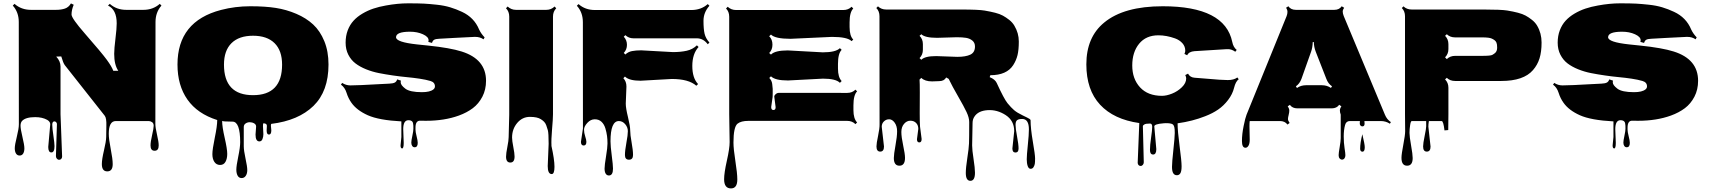

<svg xmlns="http://www.w3.org/2000/svg" viewBox="-20 -708 10001 1123"><path d="M262.2 151.4 273.9 19Q273.9 3.4 256.3 -6.8Q227.5 -22.9 186 -22.9Q130.4 -22.9 109.4 -1Q100.1 8.8 100.1 27.6Q100.1 46.4 111.3 93.3Q122.6 140.1 122.6 159.4Q122.6 178.7 115.5 190.2Q108.4 201.7 94.7 201.7Q81.1 201.7 73.7 190.2Q66.4 178.7 66.4 159.2Q66.4 139.6 78.4 91.8Q90.3 43.9 90.3 19.5L89.8 -579.1Q89.8 -636.7 54.7 -675.3L64.9 -685.5Q104.5 -650.4 161.1 -650.4H307.1Q338.4 -650.4 360.1 -658Q381.8 -665.5 395 -688L411.1 -680.2Q398.4 -649.9 398.4 -623Q398.4 -601.1 475.6 -512.7Q576.2 -397.5 605 -357.9Q633.8 -318.4 642.6 -293.9H671.9Q647.9 -329.1 647.9 -393.1Q647.9 -422.9 655.3 -482.2Q662.6 -541.5 662.6 -571.3Q662.6 -651.4 611.8 -675.3L622.1 -685.5Q661.6 -650.4 718.3 -650.4H818.4Q875 -650.4 914.6 -685.5L924.3 -675.3Q889.6 -636.2 889.6 -579.1L888.7 17.1Q888.7 38.1 898.4 79.8Q908.2 121.6 908.2 142.6Q908.2 173.8 884.3 173.8Q860.4 173.8 860.4 142.6Q860.4 122.1 869.6 82.3Q878.9 42.5 878.9 27.6Q878.9 12.7 869.1 6.3Q859.4 0 850.1 0H657.2Q616.2 0 616.2 74.7Q616.2 105.5 627.7 163.8Q639.2 222.2 639.2 252Q639.2 294.4 607.4 294.4Q575.7 294.4 575.7 251.5Q575.7 224.1 588.1 171.9Q600.6 119.6 601.1 93.3L602.1 28.3Q603.5 -17.1 592.8 -30.8L358.9 -327.1Q349.6 -339.4 338.4 -377.9L308.6 -377Q334 -350.6 334 -318.4V-39.6L343.3 207.5Q343.3 215.3 338.6 220.9Q334 226.6 325.9 226.6Q317.9 226.6 312.5 220Q307.1 213.4 307.1 205.1L313 17.6Q313 11.7 308.6 6.8Q304.2 2 298.3 2Q285.6 2 285.6 21.5Q285.6 41 292.2 85.4Q298.8 129.9 298.8 146.5Q298.8 183.6 280.5 183.6Q262.2 183.6 262.2 151.4Z M1474.6 79.1 1478 32.2Q1478 20 1466.3 13.4Q1454.6 6.8 1440.9 6.8Q1427.2 6.8 1416.5 14.2Q1405.8 21.5 1405.8 35.2V147.5Q1405.8 171.9 1416 219.2Q1426.3 266.6 1426.3 286.9Q1426.3 307.1 1417.5 320.3Q1408.7 333.5 1393.3 333.5Q1377.9 333.5 1370.1 319.8Q1362.3 306.2 1362.3 284.2Q1362.3 262.2 1373.5 208Q1384.8 153.8 1384.8 124Q1384.8 3.4 1339.8 3.4Q1279.3 3.4 1279.3 -1.5V-0.5Q1279.3 33.2 1294.2 98.4Q1309.1 163.6 1309.1 191.9Q1309.1 220.2 1298.8 238.5Q1288.6 256.8 1267.3 256.8Q1246.1 256.8 1234.1 239.3Q1222.2 221.7 1222.2 193.6Q1222.2 165.5 1236.3 97.4Q1250.5 29.3 1250.5 -5.9Q1134.8 -42.5 1076.4 -125.5Q1018.1 -208.5 1018.1 -330.6Q1018.1 -583.5 1272.9 -649.9Q1355.5 -671.4 1443.6 -671.4Q1531.7 -671.4 1593.5 -661.6Q1655.3 -651.9 1713.1 -627.2Q1771 -602.5 1811.8 -564.7Q1852.5 -526.9 1877 -467Q1901.4 -407.2 1901.4 -330.6Q1901.4 -174.3 1813.5 -88.6Q1725.6 -2.9 1566.4 16.6Q1564.5 20 1564.5 27.3L1566.9 54.2Q1566.9 79.1 1553.2 79.1Q1539.6 79.1 1539.6 55.2L1541 27.8Q1541 13.2 1520 13.2Q1518.1 17.6 1518.1 29.8L1520.5 77.1Q1520.5 91.8 1515.1 105.5Q1509.8 119.1 1497.1 119.1Q1474.6 119.1 1474.6 79.1ZM1290 -330.1Q1290 -151.4 1460 -151.4Q1629.9 -151.4 1629.9 -330.1Q1629.9 -412.1 1585.9 -455.6Q1542 -499 1460 -499Q1377.9 -499 1334 -455.6Q1290 -412.1 1290 -330.1Z M2322.8 142.6 2327.6 93.3V2Q2196.3 -4.9 2131.3 -33.9Q2066.4 -63 2035.6 -106.9Q2017.1 -132.8 2007.1 -164.8Q1997.1 -196.8 1974.1 -212.9L1981.4 -223.1Q2003.4 -208.5 2029.1 -208.5Q2054.7 -208.5 2094.7 -210.4Q2134.8 -212.4 2185.1 -215.1Q2235.4 -217.8 2256.8 -218.8Q2278.3 -219.7 2288.6 -224.9Q2298.8 -230 2303.2 -243.7L2325.2 -236.3Q2323.7 -232.4 2323.7 -226.1Q2323.7 -210 2350.6 -189.5Q2377.4 -168.9 2447.8 -168.9Q2495.1 -168.9 2515.1 -185.1Q2523.9 -192.4 2523.9 -202.6Q2523.9 -226.6 2497.6 -234.4Q2471.2 -242.2 2433.8 -247.8Q2396.5 -253.4 2359.1 -256.8Q2321.8 -260.3 2278.3 -266.6Q2234.9 -272.9 2196.3 -280.5Q2157.7 -288.1 2121.3 -302.7Q2085 -317.4 2059.1 -337.2Q2033.2 -356.9 2017.3 -387.9Q2001.5 -418.9 2001.5 -458.5Q2001.5 -498 2013.9 -530.8Q2026.4 -563.5 2047.9 -586.9Q2069.3 -610.4 2099.9 -628.4Q2130.4 -646.5 2163.8 -657.7Q2197.3 -668.9 2236.8 -675.8Q2305.7 -688.5 2366.7 -688.5Q2427.7 -688.5 2459.7 -686.8Q2491.7 -685.1 2534.9 -680.4Q2578.1 -675.8 2613 -665.3Q2647.9 -654.8 2682.1 -638.7Q2753.4 -605.5 2782.2 -535.6Q2793.9 -510.7 2814.5 -489.3L2808.1 -478Q2787.6 -492.2 2760.7 -492.2H2754.4Q2715.3 -490.7 2642.8 -486.6Q2570.3 -482.4 2549.6 -481.4Q2528.8 -480.5 2519.8 -475.6Q2510.7 -470.7 2506.8 -457L2485.4 -462.9Q2486.8 -467.3 2486.8 -472.2Q2486.8 -492.7 2453.6 -507.6Q2420.4 -522.5 2378.4 -522.5Q2296.4 -522.5 2296.4 -490.2Q2296.4 -461.4 2419.4 -448.2Q2448.2 -444.8 2484.9 -441.4Q2612.3 -428.2 2680.2 -406.7Q2822.8 -361.8 2822.8 -235.4Q2822.8 -183.6 2801.3 -142.3Q2779.8 -101.1 2745.4 -75.2Q2710.9 -49.3 2664.1 -32.2Q2579.6 -1.5 2471.2 -1.5Q2441.9 -1.5 2436.5 -2Q2410.2 -2 2410.2 38.6V50.3Q2410.2 63.5 2416.7 89.1Q2423.3 114.7 2423.3 127.4Q2423.3 153.3 2405.3 153.3Q2396 153.3 2390.9 145.5Q2385.7 137.7 2385.7 126Q2385.7 114.3 2391.8 86.2Q2397.9 58.1 2397.9 45.4Q2397.9 32.7 2397.7 27.6Q2397.5 22.5 2396.2 14.9Q2395 7.3 2392.1 3.9Q2385.3 -4.9 2368.7 -4.9Q2338.4 -4.9 2338.4 47.9L2341.3 127.9Q2341.3 160.2 2332 160.2Q2322.8 160.2 2322.8 142.6Z M3183.6 263.2 3189 133.3Q3189 70.3 3184.3 53.7Q3179.7 37.1 3174.8 24.4Q3169.9 11.7 3162.1 3.9Q3154.3 -3.9 3143.6 -10.7Q3123 -24.4 3079.1 -24.4Q3035.2 -24.4 3005.1 11.2Q2975.1 46.9 2975.1 96.7Q2975.1 115.2 2982.4 152.1Q2989.7 189 2989.7 207.5Q2989.7 242.7 2964.8 242.7Q2939.9 242.7 2939.9 208.5Q2939.9 189.5 2947.5 151.4Q2955.1 113.3 2955.1 93.8L2958.5 -37.1V-610.8Q2958.5 -641.1 2939.5 -659.7L2949.2 -669.9Q2969.7 -650.4 2998 -650.4H3174.8Q3204.1 -650.4 3223.6 -669.9L3233.4 -659.7Q3214.4 -640.6 3214.4 -610.8V-39.6Q3214.4 -14.2 3209 48.1Q3203.6 110.4 3205.6 144H3205.1Q3223.1 225.1 3223.1 267.6Q3223.1 310.1 3207 310.1Q3183.6 310.1 3183.6 263.2Z M3644 -201.7 3640.1 -102.1Q3640.1 -75.2 3653.1 -22.7Q3666 29.8 3666 54.9Q3666 80.1 3674.3 125.5Q3682.6 170.9 3682.6 198.5Q3682.6 226.1 3658.9 226.1Q3635.3 226.1 3635.3 199Q3635.3 171.9 3643.8 126.7Q3652.3 81.5 3652.3 59.1Q3652.3 36.6 3636.7 18.3Q3621.1 0 3599.6 0Q3550.8 0 3550.8 118.7Q3550.8 146.5 3558.1 202.1Q3565.4 257.8 3565.4 278.3Q3565.4 318.4 3541.5 318.4Q3529.3 318.4 3522.7 307.9Q3516.1 297.4 3516.1 277.8Q3516.1 258.3 3524.7 206.5Q3533.2 154.8 3533.2 131.3Q3533.2 107.9 3530.5 87.2Q3527.8 66.4 3520.8 42.7Q3513.7 19 3498.3 4.4Q3482.9 -10.3 3458.7 -10.3Q3434.6 -10.3 3415.3 10.7Q3396 31.7 3396 50.5Q3396 69.3 3402.8 89.8Q3409.7 110.4 3409.7 121.6Q3409.7 143.1 3393.8 143.1Q3377.9 143.1 3377.9 121.6L3389.6 43.5L3389.2 -578.1Q3389.2 -635.7 3354 -674.3L3363.8 -684.1Q3402.8 -649.4 3460 -649.4H4023.4Q4080.6 -649.4 4119.6 -684.1L4129.4 -674.3Q4094.7 -635.3 4094.7 -586.4Q4094.7 -537.6 4101.1 -510.7Q4107.4 -483.9 4129.4 -459L4119.6 -449.2Q4093.8 -483.9 4055.2 -483.9H3684.6Q3657.2 -483.9 3637.7 -502.4L3628.4 -493.2Q3647 -473.6 3647 -445.8Q3647 -418 3628.4 -398.4L3637.7 -389.2Q3653.8 -404.8 3676.5 -409.2Q3699.2 -413.6 3730.5 -413.6L3916 -403.3Q3961.4 -403.3 3996.3 -411.1Q4031.2 -418.9 4056.2 -442.9L4065.9 -433.1Q4029.3 -393.1 4029.3 -322.3Q4029.3 -251.5 4063 -216.3L4052.7 -206.5Q4008.3 -246.1 3909.2 -246.1L3726.6 -235.8Q3659.7 -235.8 3635.3 -260.3L3626 -250.5Q3644 -231.9 3644 -201.7Z M4516.6 -81.1 4508.8 -141.6V-147Q4519 -165 4536.6 -165L4935.1 -164.6Q4964.8 -164.6 4983.4 -183.6L4993.2 -173.8Q4971.7 -152.3 4971.7 -91.8Q4971.7 -91.8 4971.7 -63.5Q4971.7 -14.2 4993.2 8.3L4983.4 18.1Q4964.4 -1 4935.1 -1H4357.4Q4314 -1 4293.5 15.6Q4270 35.2 4270 126Q4270 162.6 4281.2 234.1Q4292.5 305.7 4292.5 341.8Q4292.5 394 4255.4 394Q4215.3 394 4215.3 340.3Q4215.3 303.7 4231.4 231.9Q4247.6 160.2 4247.6 123L4245.1 -40.5V-609.9Q4245.1 -640.1 4226.6 -658.2L4236.3 -668.5Q4256.3 -649.4 4285.2 -649.4H4912.1Q4941.9 -649.4 4960.9 -668.5L4970.7 -658.2Q4949.2 -636.7 4949.2 -577.1V-549.8Q4949.2 -497.6 4970.7 -476.6L4960.9 -467.3Q4936.5 -492.2 4846.2 -492.2L4603.5 -481Q4513.7 -481 4489.3 -505.9L4479 -496.1Q4498 -477.5 4498 -447Q4498 -416.5 4479 -397.9L4489.3 -388.7Q4512.7 -413.1 4587.9 -413.1L4792.5 -401.9Q4868.2 -401.9 4892.6 -426.3L4902.8 -416.5Q4881.3 -395 4881.3 -334V-306.6Q4881.3 -256.3 4902.8 -233.9L4892.6 -223.6Q4869.1 -248 4793.5 -248L4588.9 -237.3Q4513.7 -237.3 4489.3 -261.7L4479.5 -252Q4494.1 -237.3 4496.6 -217Q4499 -196.8 4499.5 -188.2Q4500 -179.7 4499.5 -161.9Q4499 -144 4499 -140.6L4490.7 -82Q4490.7 -64.5 4503.7 -64.5Q4516.6 -64.5 4516.6 -81.1Z M5901.4 160.2 5912.1 59.1Q5912.1 -2.4 5862.1 -34.9Q5812 -67.4 5756.8 -63.7Q5701.7 -60.1 5679.7 -26.4Q5668.5 -10.3 5668.5 11.7L5666 142.6Q5666 169.4 5674.3 222.4Q5682.6 275.4 5682.6 302.2Q5682.6 349.6 5655.8 349.6Q5628.9 349.6 5628.9 303.7Q5628.9 273.4 5637.7 216.8Q5646.5 160.2 5647.7 130.9Q5648.9 101.6 5648.9 5.9Q5648.9 -19.5 5633.3 -52.7Q5617.7 -85.9 5584 -144Q5550.3 -202.1 5528.8 -246.6L5514.2 -254.9Q5502.4 -233.4 5472.7 -233.4L5431.6 -231.9Q5389.6 -231.9 5368.7 -252.4L5358.4 -242.7Q5359.9 -224.6 5359.9 -165.5L5359.4 -45.9Q5359.4 7.8 5361.3 33.2L5370.6 105Q5370.6 125 5356.9 125Q5343.3 125 5343.3 106.4L5351.1 45.9Q5351.1 23.9 5338.1 11Q5325.2 -2 5304.4 -2Q5283.7 -2 5267.8 16.4Q5252 34.7 5252 64Q5252 93.3 5262.7 143.3Q5273.4 193.4 5273.4 215.3Q5273.4 261.2 5240.7 261.2Q5208 261.2 5208 216.3Q5208 195.3 5217.5 143.1Q5227.1 90.8 5227.1 60.1Q5227.1 29.3 5212.9 9.5Q5198.7 -10.3 5180.7 -10.3Q5162.6 -10.3 5149.9 2.2Q5137.2 14.6 5137.2 33.2L5150.4 148.9Q5150.4 178.7 5128.4 178.7Q5106.4 178.7 5106.4 148.4Q5106.4 130.9 5115.7 87.2Q5125 43.5 5124.5 19Q5124 -5.4 5124 -612.8Q5124 -643.1 5105.5 -661.1L5115.2 -670.9Q5134.3 -652.3 5163.6 -652.3H5601.1Q5703.6 -652.3 5739 -646.2Q5774.4 -640.1 5801 -633.3Q5827.6 -626.5 5845.9 -616.5Q5864.3 -606.4 5883.1 -591.6Q5901.9 -576.7 5913.1 -557.6Q5939 -514.2 5939 -465.3Q5939 -416.5 5931.4 -385.5Q5923.8 -354.5 5906.2 -327.1Q5868.2 -268.1 5772.5 -268.1L5768.6 -256.8Q5799.3 -244.6 5809.6 -223.1Q5852.5 -129.4 5873 -104.2Q5893.6 -79.1 5911.1 -64Q5928.7 -48.8 5961.4 -33.2Q5994.1 -17.6 6001 -12.9Q6007.8 -8.3 6007.8 -5.4Q6007.8 43.5 6021 120.1Q6034.2 196.8 6034.2 218.8Q6034.2 240.7 6032.5 250.5Q6030.8 260.3 6024.9 269.8Q6019 279.3 6007.8 279.3Q5996.6 279.3 5991 263.2Q5985.4 247.1 5985.4 223.6Q5985.4 200.2 5991.7 139.9Q5998 79.6 5998 48.8Q5998 -12.2 5958.5 -12.2Q5939 -12.2 5929.4 -5.4Q5919.9 1.5 5919.9 22.7Q5919.9 43.9 5928.7 90.3Q5937.5 136.7 5937.5 160.4Q5937.5 184.1 5919.4 184.1Q5901.4 184.1 5901.4 160.2ZM5576.2 -490.2 5460.9 -486.8Q5390.1 -486.8 5368.7 -507.8L5358.4 -498.5Q5377.9 -479.5 5377.9 -449.7V-417Q5377.9 -387.7 5358.4 -368.2L5368.7 -358.4Q5389.6 -379.9 5455.6 -379.9L5579.1 -375.5Q5628.4 -375.5 5655.5 -388.4Q5682.6 -401.4 5682.6 -436Q5682.6 -458 5667.5 -470.5Q5652.3 -482.9 5630.9 -486.6Q5609.4 -490.2 5576.2 -490.2Z M6634.3 243.7 6643.6 11.7Q6494.6 -9.3 6414.3 -95.7Q6334 -182.1 6334 -331.5Q6334 -490.7 6438.5 -576.2Q6553.7 -671.4 6780.8 -671.4Q7144.5 -671.4 7187.5 -462.4Q7193.4 -432.1 7213.4 -416L7205.1 -405.3Q7181.6 -422.9 7154.3 -420.4L6966.3 -408.7Q6933.6 -406.2 6923.8 -384.8L6907.7 -392.6Q6912.6 -403.3 6912.6 -411.1Q6912.6 -436.5 6895.8 -455.3Q6878.9 -474.1 6853 -483.4Q6802.7 -501.5 6755.4 -501.5Q6683.1 -501.5 6642.8 -452.4Q6602.5 -403.3 6602.5 -325Q6602.5 -246.6 6648.2 -197Q6693.8 -147.5 6776.4 -147.5Q6802.7 -147.5 6835.2 -160.4Q6867.7 -173.3 6892.8 -197.8Q6918 -222.2 6918 -249.5Q6918 -257.3 6912.6 -269L6928.7 -277.3Q6940.4 -255.4 6966.6 -253.4Q6992.7 -251.5 7034.2 -248Q7125.5 -239.7 7161.1 -239.7Q7196.8 -239.7 7217.3 -254.9L7225.1 -244.6Q7207 -231 7198 -194.1Q7189 -157.2 7163.1 -123.3Q7137.2 -89.4 7104.7 -67.1Q7072.3 -44.9 7029.3 -28.3Q6955.6 1 6867.7 13.2Q6867.7 58.1 6879.4 146.5Q6891.1 234.9 6891.1 264.2Q6891.1 293.5 6884 305.2Q6877 316.9 6863.3 316.9Q6849.6 316.9 6842.3 305.2Q6835 293.5 6835 267.8Q6835 242.2 6843 168.5Q6851.1 94.7 6851.1 69.8Q6851.1 44.9 6848.6 36.1Q6846.2 27.3 6842.8 22.7Q6839.4 18.1 6831.1 15.6Q6812 10.7 6785.2 13.2Q6731.4 17.6 6731.4 31.2L6743.2 164.1Q6743.2 195.8 6724.6 195.8Q6706.1 195.8 6706.1 168.9Q6706.1 142.1 6712.6 97.7Q6719.2 53.2 6719.2 33.9Q6719.2 14.6 6706.5 14.6Q6681.6 14.6 6673.1 20Q6664.6 25.4 6664.6 29.8L6669.9 241.2Q6669.9 249.5 6664.6 256.1Q6659.2 262.7 6651.4 262.7Q6643.6 262.7 6638.9 257.1Q6634.3 251.5 6634.3 243.7Z M7288.1 31.2 7289.6 108.9Q7289.6 132.3 7282.2 144.3Q7274.9 156.2 7264.6 156.2Q7244.1 156.2 7244.1 116.7Q7244.1 77.1 7253.9 29.1Q7263.7 -19 7271 -37.1L7505.4 -613.8Q7510.3 -626.5 7510.3 -638.7Q7510.3 -650.9 7502 -662.6L7515.6 -671.4Q7529.8 -650.4 7559.6 -650.4H7784.2Q7813.5 -650.4 7827.6 -671.4L7841.8 -662.6Q7833.5 -650.9 7833.5 -640.1Q7833.5 -629.4 7839.4 -614.3L8080.6 -36.6Q8091.8 -9.3 8115.2 6.3L8109.4 15.6Q8085.4 0 8056.2 0H7960.4Q7961.4 10.7 7961.4 15.1Q7961.4 31.2 7948.2 31.2Q7942.4 31.2 7937.7 26.6Q7933.1 22 7933.1 13.4Q7933.1 4.9 7934.1 0H7875Q7853.5 0 7847.2 23.4Q7839.4 52.2 7839.4 89.6Q7839.4 127 7844.2 157.7Q7849.1 188.5 7849.1 200Q7849.1 211.4 7843.5 218.5Q7837.9 225.6 7829.6 225.6Q7821.3 225.6 7815.4 218.8Q7809.6 211.9 7809.6 199.7Q7809.6 187.5 7815.7 152.3Q7821.8 117.2 7821.8 99.6V-37.6Q7816.9 -50.8 7816.9 -62Q7816.9 -73.2 7825.7 -85.9L7813 -95.2Q7798.3 -74.2 7769 -74.2H7568.4Q7539.1 -74.2 7524.4 -94.7L7511.7 -85.9Q7521 -72.8 7521 -61.5Q7521 -50.3 7517.6 -37.6V-37.1Q7513.2 -20.5 7513.2 -11.7Q7513.2 -2.9 7522.9 11.2L7510.3 20.5Q7495.6 0 7466.3 0H7289.6Q7288.1 9.3 7288.1 31.2ZM7618.7 -209.5H7711.9Q7741.2 -209.5 7764.6 -193.8L7771 -203.1Q7748 -218.8 7737.8 -246.6L7675.8 -405.3Q7665 -433.1 7664.6 -461.9H7658.2Q7657.2 -429.7 7648.4 -405.3L7592.3 -247.1Q7582 -218.8 7559.6 -203.1L7565.9 -193.4Q7588.9 -209.5 7618.7 -209.5ZM7935.5 161.6Q7935.5 127.9 7948.2 77.1Q7962.4 135.7 7962.4 153.3Q7962.4 179.2 7949 179.2Q7935.5 179.2 7935.5 161.6Z M8198.7 59.6 8197.8 -39.6V-612.8Q8197.8 -642.6 8179.2 -661.1L8189 -670.9Q8207.5 -652.3 8237.3 -652.3H8658.7Q8759.8 -652.3 8795.7 -646.5Q8831.5 -640.6 8858.4 -633.5Q8885.3 -626.5 8903.3 -616.7Q8921.4 -606.9 8940.4 -591.8Q8959.5 -576.7 8970.7 -557.6Q8996.6 -513.7 8996.6 -459.2Q8996.6 -404.8 8984.6 -366.5Q8972.7 -328.1 8946.3 -297.9Q8891.6 -234.4 8760.3 -234.4H8491.2Q8460.9 -234.4 8442.4 -252.9L8432.1 -243.7Q8451.7 -224.1 8451.7 -194.8V-39.6Q8451.7 -2 8450.7 52.7L8428.7 54.7Q8422.4 0 8412.1 0H8237.3Q8231.4 0 8227.8 23.7Q8224.1 47.4 8224.1 69.1Q8224.1 90.8 8233.4 143.1Q8242.7 195.3 8242.7 216.3Q8242.7 261.2 8210 261.2Q8177.2 261.2 8177.2 215.3Q8177.2 193.4 8188 137.7Q8198.7 82 8198.7 59.6ZM8451.7 -449.7V-420.9Q8451.7 -392.1 8432.1 -372.6L8442.4 -362.3Q8461.4 -381.3 8491.2 -381.3H8649.4Q8698.7 -381.3 8708.5 -387Q8718.3 -392.6 8725.1 -398.4Q8736.8 -409.2 8736.8 -429.2Q8736.8 -449.2 8732.7 -458.7Q8728.5 -468.3 8720.7 -473.6Q8712.9 -479 8705.1 -482.4Q8697.3 -485.8 8686 -487.3Q8670.4 -489.3 8651.4 -489.3H8491.2Q8460.9 -489.3 8442.4 -507.8L8432.1 -498.5Q8451.7 -479 8451.7 -449.7ZM8334.5 33.2 8347.2 148.9Q8347.2 178.7 8325.4 178.7Q8303.7 178.7 8303.7 148.4Q8303.7 130.9 8312.7 87.2Q8321.8 43.5 8321.8 30Q8321.8 16.6 8321.5 -4.4Q8321.3 -25.4 8321.3 -39.6L8343.3 -13.7Q8339.8 -13.7 8337.2 2.2Q8334.5 18.1 8334.5 33.2Z M9412.1 142.6 9417 93.3V2Q9285.6 -4.9 9220.7 -33.9Q9155.8 -63 9125 -106.9Q9106.4 -132.8 9096.4 -164.8Q9086.4 -196.8 9063.5 -212.9L9070.8 -223.1Q9092.8 -208.5 9118.4 -208.5Q9144 -208.5 9184.1 -210.4Q9224.1 -212.4 9274.4 -215.1Q9324.7 -217.8 9346.2 -218.8Q9367.7 -219.7 9377.9 -224.9Q9388.2 -230 9392.6 -243.7L9414.6 -236.3Q9413.1 -232.4 9413.1 -226.1Q9413.1 -210 9439.9 -189.5Q9466.8 -168.9 9537.1 -168.9Q9584.5 -168.9 9604.5 -185.1Q9613.3 -192.4 9613.3 -202.6Q9613.3 -226.6 9586.9 -234.4Q9560.5 -242.2 9523.2 -247.8Q9485.8 -253.4 9448.5 -256.8Q9411.1 -260.3 9367.7 -266.6Q9324.2 -272.9 9285.6 -280.5Q9247.1 -288.1 9210.7 -302.7Q9174.3 -317.4 9148.4 -337.2Q9122.6 -356.9 9106.7 -387.9Q9090.8 -418.9 9090.8 -458.5Q9090.8 -498 9103.3 -530.8Q9115.7 -563.5 9137.2 -586.9Q9158.7 -610.4 9189.2 -628.4Q9219.7 -646.5 9253.2 -657.7Q9286.6 -668.9 9326.2 -675.8Q9395 -688.5 9456.1 -688.5Q9517.1 -688.5 9549.1 -686.8Q9581.1 -685.1 9624.3 -680.4Q9667.5 -675.8 9702.4 -665.3Q9737.3 -654.8 9771.5 -638.7Q9842.8 -605.5 9871.6 -535.6Q9883.3 -510.7 9903.8 -489.3L9897.5 -478Q9877 -492.2 9850.1 -492.2H9843.8Q9804.7 -490.7 9732.2 -486.6Q9659.7 -482.4 9638.9 -481.4Q9618.2 -480.5 9609.1 -475.6Q9600.1 -470.7 9596.2 -457L9574.7 -462.9Q9576.2 -467.3 9576.2 -472.2Q9576.2 -492.7 9543 -507.6Q9509.8 -522.5 9467.8 -522.5Q9385.7 -522.5 9385.7 -490.2Q9385.7 -461.4 9508.8 -448.2Q9537.6 -444.8 9574.2 -441.4Q9701.7 -428.2 9769.5 -406.7Q9912.1 -361.8 9912.1 -235.4Q9912.1 -183.6 9890.6 -142.3Q9869.1 -101.1 9834.7 -75.2Q9800.3 -49.3 9753.4 -32.2Q9668.9 -1.5 9560.5 -1.5Q9531.2 -1.5 9525.9 -2Q9499.5 -2 9499.5 38.6V50.3Q9499.5 63.5 9506.1 89.1Q9512.7 114.7 9512.7 127.4Q9512.7 153.3 9494.6 153.3Q9485.4 153.3 9480.2 145.5Q9475.1 137.7 9475.1 126Q9475.1 114.3 9481.2 86.2Q9487.3 58.1 9487.3 45.4Q9487.3 32.7 9487.1 27.6Q9486.8 22.5 9485.6 14.9Q9484.4 7.3 9481.4 3.9Q9474.6 -4.9 9458 -4.9Q9427.7 -4.9 9427.7 47.9L9430.7 127.9Q9430.7 160.2 9421.4 160.2Q9412.1 160.2 9412.1 142.6Z"/></svg>

Font: Nosifer Caps
Style: Regular
Weight: 800
Version: Version 001.002